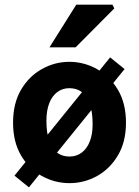

<svg xmlns="http://www.w3.org/2000/svg" viewBox="-20 -773 595 823"><path d="M278 12Q215 12 159.5 -18.5Q104 -49 70 -107Q36 -165 36 -247Q36 -330 70 -388Q104 -446 159.5 -477Q215 -508 277 -508Q340 -508 395.5 -477Q451 -446 485.5 -388Q520 -330 520 -247Q520 -165 485.5 -107Q451 -49 396 -18.5Q341 12 278 12ZM278 -102Q308 -102 330.5 -119Q353 -136 365 -167Q377 -198 377 -239Q377 -292 365.5 -326.5Q354 -361 331.5 -378Q309 -395 277 -395Q247 -395 224.5 -377.5Q202 -360 190.5 -329Q179 -298 179 -256Q179 -204 190.5 -169.5Q202 -135 224.5 -118.5Q247 -102 278 -102ZM104 30 42 -20 452 -527 514 -477ZM192 -570 307 -753H462L470 -737L304 -570Z"/></svg>

Font: Source Sans 3
Style: Bold
Weight: 700
Designer: Paul D. Hunt
Foundry: Adobe
Version: Version 3.052;hotconv 1.1.0;makeotfexe 2.6.0